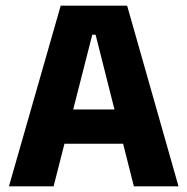

<svg xmlns="http://www.w3.org/2000/svg" viewBox="-20 -659 663 679"><path d="M11.6 0 194.7 -639H429.6L611.3 0H453.4L318.1 -536.1H306.3L169.5 0ZM167.1 -150.6V-271.9H454.8V-150.6Z"/></svg>

Font: Anek Latin Medium
Style: Regular
Weight: 500
Designer: Yesha Goshar
Foundry: Ek Type
Version: Version 1.003